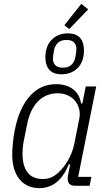

<svg xmlns="http://www.w3.org/2000/svg" viewBox="-20 -958 558 990"><path d="M369 0Q329 0 329 -36Q329 -42 330 -50.5Q331 -59 333 -66L342 -111H335Q285 12 183 12Q117 12 80 -34.5Q43 -81 43 -162Q43 -186 46.5 -221.5Q50 -257 57 -291Q80 -403 134.5 -463.5Q189 -524 269 -524Q322 -524 356 -498.5Q390 -473 398 -425H405L422 -512H476L383 -46H451L442 0ZM200 -35Q228 -35 250 -46Q272 -57 295 -82Q320 -109 338 -145Q356 -181 363 -216L389 -347Q394 -373 388 -396.5Q382 -420 367 -438Q352 -456 329 -466.5Q306 -477 278 -477Q218 -477 177 -436.5Q136 -396 120 -318L101 -223Q99 -211 97.5 -196Q96 -181 96 -167Q96 -102 122.5 -68.5Q149 -35 200 -35ZM337 -808 312 -828 399 -938 435 -910ZM297 -575Q255 -575 234.5 -598Q214 -621 214 -663Q214 -720 246.5 -753Q279 -786 330 -786Q372 -786 392.5 -763Q413 -740 413 -698Q413 -641 381 -608Q349 -575 297 -575ZM304 -609Q332 -609 347.5 -623Q363 -637 368 -660Q374 -691 374 -706Q374 -727 361.5 -739.5Q349 -752 323 -752Q295 -752 279.5 -738Q264 -724 259 -701Q253 -669 253 -655Q253 -634 265.5 -621.5Q278 -609 304 -609Z"/></svg>

Font: IBM Plex Sans Cond Light
Style: Italic
Weight: 300
Width: 3
Italic angle: -11°
Designer: Mike Abbink, Paul van der Laan, Pieter van Rosmalen
Foundry: Bold Monday
Version: Version 1.3